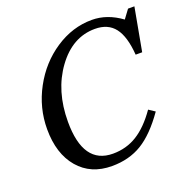

<svg xmlns="http://www.w3.org/2000/svg" viewBox="-138 -910 1028 1051"><g transform="rotate(-20 376.0 -385.0)"><path d="M665 -189Q590 -82 514.5 -36Q439 10 339 10Q216 10 144.5 -74Q73 -158 73 -301Q73 -425 133 -536Q193 -647 293.5 -713.5Q394 -780 507 -780Q596 -780 678 -720L715 -770H752L706 -519H668Q660 -627 621 -677.5Q582 -728 506 -728Q375 -728 284.5 -604Q194 -480 194 -300Q194 -52 367 -52Q445 -52 508 -91Q571 -130 629 -213Z"/></g></svg>

Font: Libre Baskerville
Style: Italic
Weight: 400
Italic angle: -15°
Designer: Pablo Impallari, Rodrigo Fuenzalida
Foundry: Pablo Impallari, Rodrigo Fuenzalida
Version: Version 1.051;Glyphs 3.2.3 (3260)